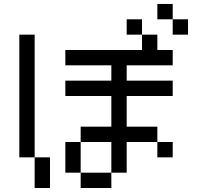

<svg xmlns="http://www.w3.org/2000/svg" viewBox="-20 -943 1040 963"><path d="M153.8 -769.2V-153.8H230.8V0H153.8V-153.8H76.9V-769.2ZM846.2 -692.3V-615.4H615.4V-538.5H846.2V-461.5H615.4V-307.7H769.2V-230.8H615.4V-76.9H538.5V-230.8H384.6V-76.9H538.5V0H384.6V-76.9H307.7V-230.8H384.6V-307.7H538.5V-461.5H307.7V-538.5H538.5V-615.4H307.7V-692.3ZM769.2 -230.8H846.2V-153.8H769.2ZM846.2 -846.2H923.1V-769.2H846.2ZM769.2 -923.1H846.2V-846.2H769.2ZM692.3 -769.2H769.2V-692.3H692.3ZM615.4 -846.2H692.3V-769.2H615.4Z"/></svg>

Font: Mintsoda - Lime Green 13x16
Style: Regular
Weight: 400
Designer: Mintsoda-15
Version: Version 1.0